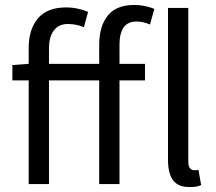

<svg xmlns="http://www.w3.org/2000/svg" viewBox="-20 -744 872 776"><path d="M381 0V-419H178V0H96V-419H30V-481L96 -486V-550Q96 -626 133.5 -670Q171 -714 247 -714Q271 -714 294.5 -709Q318 -704 336 -696L319 -634Q289 -647 254 -647Q218 -647 198 -621.5Q178 -596 178 -548V-486H381V-563Q381 -638 415.5 -681Q450 -724 523 -724Q546 -724 566.5 -719.5Q587 -715 604 -708L586 -645Q559 -657 531 -657Q463 -657 463 -563V-486H566V-419H463V0ZM746 12Q699 12 679 -16Q659 -44 659 -98V-712H741V-92Q741 -72 748 -64Q755 -56 764 -56Q768 -56 771.5 -56Q775 -56 782 -58L793 4Q785 8 774 10Q763 12 746 12Z"/></svg>

Font: Pinyin1712
Style: Regular
Weight: 400
Version: Version 1